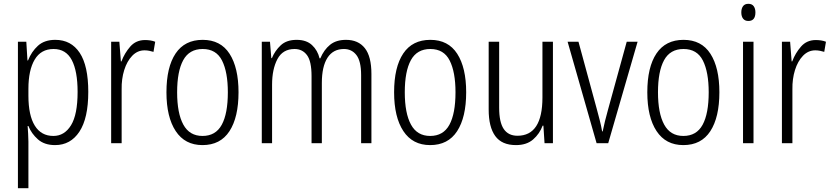

<svg xmlns="http://www.w3.org/2000/svg" viewBox="-20 -751 4363 1007"><path d="M270 -542Q353 -542 398 -474Q443 -406 443 -269Q443 -131 396.5 -60.5Q350 10 269 10Q213 10 179 -20Q145 -50 129 -90H125Q126 -72 127.5 -50.5Q129 -29 129 -8V236H74V-532H118L124 -434H127Q145 -480 179 -511Q213 -542 270 -542ZM261 -494Q195 -494 162 -438.5Q129 -383 129 -285V-249Q129 -146 162.5 -92Q196 -38 260 -38Q318 -38 352.5 -94Q387 -150 387 -269Q387 -378 356.5 -436Q326 -494 261 -494Z M741 -541Q754 -541 768 -539Q782 -537 794 -532L785 -479Q775 -482 763 -484.5Q751 -487 738 -487Q701 -487 673.5 -458.5Q646 -430 631.5 -383.5Q617 -337 618 -282V0H563V-532H606L614 -429H617Q633 -472 663 -506.5Q693 -541 741 -541Z M1231 -267Q1231 -136 1183.5 -63Q1136 10 1042 10Q950 10 901.5 -63.5Q853 -137 853 -267Q853 -399 901 -470.5Q949 -542 1043 -542Q1137 -542 1184 -469Q1231 -396 1231 -267ZM909 -267Q909 -157 941.5 -97.5Q974 -38 1042 -38Q1111 -38 1143 -96.5Q1175 -155 1175 -267Q1175 -373 1144.5 -433.5Q1114 -494 1043 -494Q973 -494 941 -435.5Q909 -377 909 -267Z M1795 -542Q1859 -542 1893.5 -498.5Q1928 -455 1928 -363V0H1874V-357Q1874 -430 1849.5 -462Q1825 -494 1784 -494Q1727 -494 1697.5 -448Q1668 -402 1668 -316V0H1614V-352Q1614 -430 1590 -462Q1566 -494 1525 -494Q1463 -494 1435 -441Q1407 -388 1407 -307V0H1353V-532H1396L1403 -446H1406Q1422 -485 1452.5 -513.5Q1483 -542 1536 -542Q1587 -542 1616.5 -514.5Q1646 -487 1656 -445H1660Q1679 -490 1711 -516Q1743 -542 1795 -542Z M2425 -267Q2425 -136 2377.5 -63Q2330 10 2236 10Q2144 10 2095.5 -63.5Q2047 -137 2047 -267Q2047 -399 2095 -470.5Q2143 -542 2237 -542Q2331 -542 2378 -469Q2425 -396 2425 -267ZM2103 -267Q2103 -157 2135.5 -97.5Q2168 -38 2236 -38Q2305 -38 2337 -96.5Q2369 -155 2369 -267Q2369 -373 2338.5 -433.5Q2308 -494 2237 -494Q2167 -494 2135 -435.5Q2103 -377 2103 -267Z M2880 -532V0H2836L2830 -92H2826Q2810 -49 2776 -19.5Q2742 10 2686 10Q2612 10 2577.5 -37.5Q2543 -85 2543 -176V-532H2598V-186Q2598 -110 2622 -74.5Q2646 -39 2694 -39Q2825 -39 2825 -240V-532Z M3109 0 2957 -532H3014L3109 -183Q3117 -153 3125 -122.5Q3133 -92 3138 -62H3141Q3146 -86 3153 -115.5Q3160 -145 3169 -176L3267 -532H3324L3170 0Z M3753 -267Q3753 -136 3705.5 -63Q3658 10 3564 10Q3472 10 3423.5 -63.5Q3375 -137 3375 -267Q3375 -399 3423 -470.5Q3471 -542 3565 -542Q3659 -542 3706 -469Q3753 -396 3753 -267ZM3431 -267Q3431 -157 3463.5 -97.5Q3496 -38 3564 -38Q3633 -38 3665 -96.5Q3697 -155 3697 -267Q3697 -373 3666.5 -433.5Q3636 -494 3565 -494Q3495 -494 3463 -435.5Q3431 -377 3431 -267Z M3905 -731Q3924 -731 3933 -718.5Q3942 -706 3942 -686Q3942 -641 3905 -641Q3887 -641 3877.5 -653Q3868 -665 3868 -686Q3868 -706 3877 -718.5Q3886 -731 3905 -731ZM3932 -532V0H3877V-532Z M4259 -541Q4272 -541 4286 -539Q4300 -537 4312 -532L4303 -479Q4293 -482 4281 -484.5Q4269 -487 4256 -487Q4219 -487 4191.5 -458.5Q4164 -430 4149.5 -383.5Q4135 -337 4136 -282V0H4081V-532H4124L4132 -429H4135Q4151 -472 4181 -506.5Q4211 -541 4259 -541Z"/></svg>

Font: Noto Sans Ethiopic Condensed Light
Style: Regular
Weight: 300
Width: 3
Designer: Monotype Design Team
Foundry: Monotype Imaging Inc.
Version: Version 2.102; ttfautohint (v1.8.4.7-5d5b)